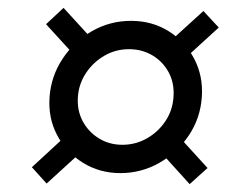

<svg xmlns="http://www.w3.org/2000/svg" viewBox="-20 -559 640 488"><path d="M286 -119Q233.5 -119 191 -145.2Q148.5 -171.5 125.2 -215.5Q102 -259.5 106 -313Q110 -365.5 138.8 -409.2Q167.5 -453 213.2 -479.5Q259 -506 313 -506Q366.5 -506 408.5 -479.8Q450.5 -453.5 473.5 -409.8Q496.5 -366 493 -313Q489.5 -259 460 -215Q430.5 -171 384.8 -145Q339 -119 286 -119ZM98.5 -92.5 61 -134 163.5 -228.5 201.5 -186.5ZM462 -91 382 -179.5 426 -221.5 507.5 -132ZM291 -191Q324.5 -191 353.2 -207.2Q382 -223.5 400.5 -251.2Q419 -279 421 -313Q423.5 -347.5 408.8 -375Q394 -402.5 367.5 -418.2Q341 -434 308 -434Q274 -434 245.5 -417.5Q217 -401 198.8 -373.8Q180.5 -346.5 178 -313Q175.5 -278.5 190.2 -251Q205 -223.5 231.5 -207.2Q258 -191 291 -191ZM181.5 -405 97 -497.5 141.5 -539 227 -445.5ZM438 -399.5 398 -441 497 -531 536 -489Z"/></svg>

Font: Karla
Style: Italic
Weight: 400
Italic angle: -8°
Designer: Jonathan Pinhorn
Version: Version 2.004;gftools[0.9.33]